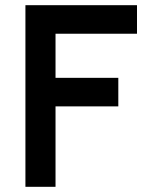

<svg xmlns="http://www.w3.org/2000/svg" viewBox="-20 -720 564 740"><path d="M78 -700H508V-590H194V-420H436V-310H194V0H78Z"/></svg>

Font: Cabin SemiBold
Style: Regular
Weight: 600
Designer: Pablo Impallari
Foundry: Pablo Impallari. http://www.impallari.com Igino Marini. http://www.ikern.com
Version: Version 2.200